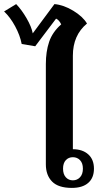

<svg xmlns="http://www.w3.org/2000/svg" viewBox="-89 -908 496 938"><path d="M135 -105V-595Q135 -656 151 -703.5Q167 -751 210 -789Q200 -810 185 -817L83 -682L17 -693Q9 -735 -15 -779.5Q-39 -824 -69 -852L-10 -888Q17 -860 41 -818.5Q65 -777 71 -745L177 -888Q222 -884 269 -855.5Q316 -827 336 -793Q267 -736 267 -636V-179Q314 -179 342 -154Q370 -129 370 -84Q370 -39 342 -14.5Q314 10 262 10Q196 10 165.5 -21Q135 -52 135 -105ZM316 -84Q316 -111 302 -125.5Q288 -140 267 -140Q246 -140 232.5 -125.5Q219 -111 219 -84Q219 -57 232.5 -42Q246 -27 267 -27Q288 -27 302 -42Q316 -57 316 -84Z"/></svg>

Font: Trirong SemiBold
Style: Regular
Weight: 600
Designer: Katatrad Team
Foundry: CadsonDemak
Version: Version 1.000